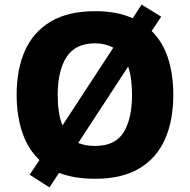

<svg xmlns="http://www.w3.org/2000/svg" viewBox="-20 -774 834 842"><path d="M740 -358Q740 -247 704 -164.5Q668 -82 592 -36Q516 10 397 10Q306 10 239 -16L197 48L110 -8L153 -72Q102 -121 77.5 -194Q53 -267 53 -359Q53 -470 89.5 -552Q126 -634 202.5 -679.5Q279 -725 398 -725Q493 -725 562 -694L601 -754L687 -701L645 -638Q694 -590 717 -518.5Q740 -447 740 -358ZM233 -358Q233 -318 238 -284.5Q243 -251 254 -224L477 -565Q460 -574 440 -579Q420 -584 398 -584Q310 -584 271.5 -523.5Q233 -463 233 -358ZM559 -358Q559 -433 542 -482L323 -147Q338 -141 356.5 -137.5Q375 -134 397 -134Q485 -134 522 -193.5Q559 -253 559 -358Z"/></svg>

Font: Noto Sans Lao Looped ExtraBold
Style: Regular
Weight: 800
Designer: Mark Frömberg, Ben Mitchell
Foundry: The Fontpad Ltd
Version: Version 1.002; ttfautohint (v1.8.4.7-5d5b)